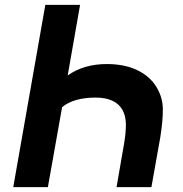

<svg xmlns="http://www.w3.org/2000/svg" viewBox="-20 -770 754 790"><path d="M34.5 0 166.5 -750H309.5L258.5 -459.5Q325 -506.5 420 -506.5Q453.5 -506.5 484.2 -500.8Q515 -495 541.2 -483Q567.5 -471 588.5 -453.2Q609.5 -435.5 624 -411.5Q649.5 -369.5 650 -322Q650.5 -274 639.5 -205L603 0H459.5L489.5 -173Q498 -221.5 498 -257Q498 -292.5 483.5 -318.5Q454.5 -368.5 373 -368.5Q329.5 -368.5 294.5 -358.8Q259.5 -349 235.5 -329L177 0Z"/></svg>

Font: Russisch Sans ExtraBold
Style: Italic
Weight: 800
Width: 4
Italic angle: -10°
Designer: Michael Sharanda (font) & Cristiano Sobral (main changes)
Foundry: Michael Sharanda
Version: Version 2.00;September 8, 2020;FontCreator 13.0.0.2681 64-bi